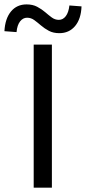

<svg xmlns="http://www.w3.org/2000/svg" viewBox="-65 -861 394 881"><path d="M89.6 0V-656.3H173.1V0ZM207.2 -708.8Q179.4 -708.8 159.2 -719.6Q139 -730.4 123 -744.2Q107 -758 92.1 -768.9Q77.3 -779.7 59.3 -779.7Q40.4 -779.7 27.2 -762.9Q13.9 -746 10.9 -713.7L-44.7 -717.9Q-41.6 -775.6 -14.7 -808.2Q12.2 -840.8 57.1 -840.8Q85 -840.8 105.5 -830Q126 -819.1 142 -805.4Q158 -791.6 172.7 -780.7Q187.5 -769.9 205 -769.9Q224 -769.9 236.9 -786.9Q249.8 -803.9 253.5 -835.9L309.1 -831.7Q307 -774.3 279.6 -741.5Q252.1 -708.8 207.2 -708.8Z"/></svg>

Font: SourceSans3VF
Style: Regular
Weight: 200
Designer: Paul D. Hunt
Foundry: Adobe
Version: Version 3.052;hotconv 1.1.0;makeotfexe 2.6.0